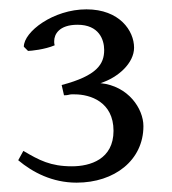

<svg xmlns="http://www.w3.org/2000/svg" viewBox="-20 -685 368 411"><path d="M195 -507C233 -519 267 -550 267 -583C267 -619 236 -665 165 -665C94 -665 31 -617 31 -585L40 -576C46 -576 76 -579 97 -588C96 -591 96 -594 96 -597C96 -611 106 -632 146 -632C192 -632 203 -600 203 -578C203 -548 188 -523 112 -503L117 -481C127 -481 128 -483 133 -483H140C173 -483 223 -467 223 -405C223 -344 173 -329 134 -329C88 -329 64 -342 30 -362L19 -342C50 -316 92 -294 144 -294C225 -294 287 -342 287 -415C287 -452 255 -501 195 -507Z"/></svg>

Font: Temporarium
Style: Regular
Weight: 400
Version: Version 1.1